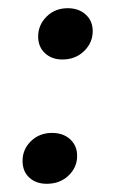

<svg xmlns="http://www.w3.org/2000/svg" viewBox="-20 -442 281 468"><path d="M132 -297Q106 -297 89.5 -312.5Q73 -328 73 -353Q73 -381 93.5 -401.5Q114 -422 145 -422Q172 -422 189 -406.5Q206 -391 206 -366Q206 -338 185 -317.5Q164 -297 132 -297ZM94 6Q68 6 51.5 -9Q35 -24 35 -50Q35 -78 55.5 -98Q76 -118 107 -118Q134 -118 151 -102.5Q168 -87 168 -62Q168 -34 147 -14Q126 6 94 6Z"/></svg>

Font: Rasa SemiBold
Style: Italic
Weight: 600
Italic angle: -7.10001°
Designer: Anna Giedrys (Yrsa+Rasa design), David Brezina (Yrsa art-direction, Rasa art-direction, design)
Foundry: Rosetta Type Foundry
Version: Version 2.004